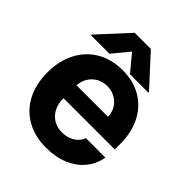

<svg xmlns="http://www.w3.org/2000/svg" viewBox="-197 -810 935 935"><g transform="rotate(45 270.5 -342.5)"><path d="M276.8 7.8Q198.5 7.8 141.4 -24.7Q84.2 -57.1 53 -116.7Q21.9 -176.3 21.9 -257.4Q21.9 -336.4 52.8 -396.2Q83.8 -456 140.4 -489.7Q197.1 -523.4 273.6 -523.4Q348.9 -523.4 404.2 -490.4Q459.5 -457.4 489.4 -397.9Q519.3 -338.5 519.3 -258V-223.2H74.4V-312.3H383.4Q382.5 -343 368 -366.2Q353.5 -389.5 329.3 -402.6Q305.2 -415.8 275.2 -415.8Q243.2 -415.8 218.6 -400.9Q194 -385.9 180.4 -361.2Q166.7 -336.5 166.4 -306.8V-219.1Q166.1 -185.9 179.5 -158.9Q192.9 -131.9 218 -115.9Q243.2 -99.9 278.5 -99.6Q302.8 -99.9 323.5 -107.5Q344.2 -115.1 359.2 -129.3Q374.1 -143.5 380.5 -162.7H515Q505.9 -111 474.2 -72.7Q442.5 -34.4 392 -13.3Q341.6 7.8 276.8 7.8ZM171.3 -534.4H43.9V-538.7L185.9 -693.4H297.3L439.3 -538.7V-534.4H312.5L241.6 -619.7Z"/></g></svg>

Font: Inter Display V
Style: Regular
Weight: 400
Designer: Rasmus Andersson
Foundry: rsms
Version: Version 3.015;git-src